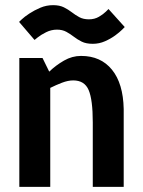

<svg xmlns="http://www.w3.org/2000/svg" viewBox="-20 -725 555 745"><path d="M460 0H340V-250Q340 -338 324 -375.5Q308 -413 264 -413Q244 -413 220.5 -404Q197 -395 175 -384V0H55V-500H145L171 -447Q197 -472 228.5 -490Q260 -508 294 -508H295Q371 -508 414.5 -454.5Q458 -401 460 -302V-250ZM54 -640Q54 -640 64.5 -650Q75 -660 94 -672.5Q113 -685 136.5 -695Q160 -705 186 -705Q211 -705 228 -696.5Q245 -688 258.5 -677.5Q272 -667 287.5 -658.5Q303 -650 325 -650Q347 -650 364 -660Q381 -670 391 -680Q401 -690 401 -690L464 -620Q464 -620 454 -610Q444 -600 427 -587.5Q410 -575 387.5 -565Q365 -555 340 -555Q314 -555 297 -563.5Q280 -572 266.5 -582.5Q253 -593 237.5 -601.5Q222 -610 201 -610Q179 -610 159 -600Q139 -590 126.5 -580Q114 -570 114 -570Z"/></svg>

Font: Epunda Sans SemiBold
Style: Regular
Weight: 600
Designer: Simon Atzbach
Foundry: typofactur
Version: Version 2.204; ttfautohint (v1.8.4.7-5d5b)